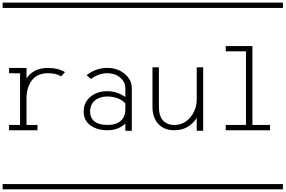

<svg xmlns="http://www.w3.org/2000/svg" viewBox="-20 -990 2161 1453"><path d="M48.8 -4.4V-44.4H131.8V-435.5L48.8 -436V-476.1L156.2 -475.6H180.7Q180.7 -475.6 180.7 -396.5Q232.9 -476.1 343.8 -476.1Q418.9 -476.1 471.7 -444.3L442.4 -412.1Q404.3 -436 343.8 -436Q266.6 -436 225.8 -387.5Q185.1 -338.9 180.7 -258.8V-44.4H263.7V-4.4ZM0 402.8H530.3V442.9H0ZM0 -970.2H530.3V-930.2H0Z M977.5 -321.8V0H928.7V-55.2Q875.5 -4.4 794.4 -4.4Q713.9 -4.4 663.6 -42Q613.3 -79.6 613.3 -145.5Q613.3 -215.3 664.3 -257.6Q715.3 -299.8 791.5 -299.8Q864.7 -299.8 928.7 -255.9V-321.8Q928.7 -370.6 888.9 -403.3Q849.1 -436 792 -436Q726.6 -436 668.5 -392.1L635.3 -421.4Q707.5 -476.1 792 -476.1Q869.1 -476.1 923.3 -431.4Q977.5 -386.7 977.5 -321.8ZM794.4 -44.4Q857.9 -44.4 893.3 -75.2Q928.7 -106 928.7 -167V-206.5Q907.7 -231.9 870.8 -245.8Q834 -259.8 791.5 -259.8Q734.9 -259.8 698.5 -229.7Q662.1 -199.7 662.1 -145.5Q662.1 -95.7 696.3 -70.1Q730.5 -44.4 794.4 -44.4ZM530.3 402.8H1060.5V442.9H530.3ZM530.3 -970.2H1060.5V-930.2H530.3Z M1517.6 0H1468.8V-97.7Q1441.9 -54.7 1399.2 -29.5Q1356.4 -4.4 1300.3 -4.4Q1219.2 -4.4 1176.5 -53.7Q1133.8 -103 1133.8 -182.1V-480.5H1182.6V-182.1Q1182.6 -113.8 1212.9 -79.1Q1243.2 -44.4 1300.3 -44.4Q1371.6 -44.4 1420.2 -101.8Q1468.8 -159.2 1468.8 -240.2V-480.5H1517.6ZM1060.5 402.8H1590.8V442.9H1060.5ZM1060.5 -970.2H1590.8V-930.2H1060.5Z M1688.5 -4.4V-44.4H1841.3V-601.6H1688.5V-641.6H1890.1V-44.4H2023.4V-4.4ZM1590.8 402.8H2121.1V442.9H1590.8ZM1590.8 -970.2H2121.1V-930.2H1590.8Z"/></svg>

Font: AzarMehrMSRS1
Style: Regular
Weight: 1
Designer: Amin Abedi
Version: Version 1.00